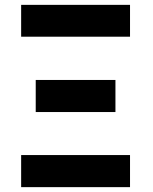

<svg xmlns="http://www.w3.org/2000/svg" viewBox="-20 -770 630 790"><path d="M67 -750V-619H515V-750ZM127 -441V-309H455V-441ZM67 -132V0H515V-132Z"/></svg>

Font: Oakes Bold
Style: Regular
Weight: 700
Designer: Samuel Oakes
Foundry: Samuel Oakes
Version: Version 1.003;PS 001.003;hotconv 1.0.88;makeotf.lib2.5.64775